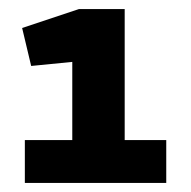

<svg xmlns="http://www.w3.org/2000/svg" viewBox="-20 -825 422 425"><path d="M140 -421V-688L49 -679L29 -763L155 -805H256V-421ZM35 -515H348V-420H35Z"/></svg>

Font: REM Medium SemiBold
Style: Regular
Weight: 600
Version: Version 1.005;gftools[0.9.28]